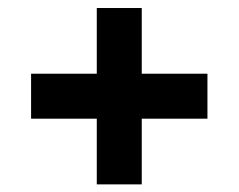

<svg xmlns="http://www.w3.org/2000/svg" viewBox="-20 -506 610 491"><path d="M227.5 -485.5H342.5V-317.5H510.5V-202.5H342.5V-34.5H227.5V-202.5H59.5V-317.5H227.5Z"/></svg>

Font: Newsreader Caption
Style: Bold
Weight: 700
Designer: Hugues Gentile
Foundry: Production Type
Version: Version 1.001